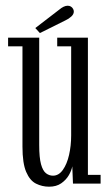

<svg xmlns="http://www.w3.org/2000/svg" viewBox="-20 -658 392 688"><path d="M156 11Q131 11 109 0Q87 -11 73.8 -42Q60.5 -73 60.5 -132.5V-492H9V-523H120.5V-138.5Q120.5 -93 127 -69.5Q133.5 -46 144.8 -37.2Q156 -28.5 170 -28.5Q190.5 -28.5 205.2 -49.2Q220 -70 227.5 -103Q235 -136 235 -172.5V-492H185V-523H295V-31.5H340.5V0H241.5L239 -62Q236.5 -47.5 226.8 -30.5Q217 -13.5 199.5 -1.2Q182 11 156 11ZM123 -539.5 106.5 -557.5 193 -624Q200 -630 207.8 -633.8Q215.5 -637.5 222.5 -637.5Q229 -637.5 234 -634.5Q239 -631.5 242 -626Q244.5 -621.5 244.5 -616.5Q244.5 -607 235.5 -598.8Q226.5 -590.5 214.5 -585Z"/></svg>

Font: Imbue Light
Style: Regular
Weight: 300
Designer: Tyler Finck
Foundry: Etcetera Type Company
Version: Version 1.102